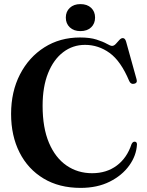

<svg xmlns="http://www.w3.org/2000/svg" viewBox="-20 -898 715 935"><path d="M647 -194.5Q644 -140 609.2 -91.8Q574.5 -43.5 514 -13.2Q453.5 17 372.5 17Q268 17 192 -28.8Q116 -74.5 75 -155.8Q34 -237 34 -343Q34 -451.5 77.2 -535.5Q120.5 -619.5 196.2 -667.5Q272 -715.5 369.5 -715.5Q418.5 -715.5 450.2 -705.2Q482 -695 500 -684.8Q518 -674.5 525.5 -674.5Q535 -674.5 543.8 -684Q552.5 -693.5 561 -703Q569.5 -712.5 578 -712.5Q589 -712.5 594 -695.5L645 -512Q650.5 -493.5 633 -490Q616.5 -486.5 609 -504Q568.5 -600.5 514 -640Q459.5 -679.5 394 -679.5Q334.5 -679.5 287.8 -644Q241 -608.5 214.2 -542Q187.5 -475.5 187.5 -383Q187.5 -275.5 218.5 -202.5Q249.5 -129.5 304 -92Q358.5 -54.5 428.5 -54.5Q499 -54.5 548.8 -91.8Q598.5 -129 620.5 -196Q627 -209.5 637.5 -208Q647 -206.5 647 -194.5ZM371.5 -746.5Q339.5 -746.5 320 -764.8Q300.5 -783 300.5 -812.5Q300.5 -841.5 320 -859.8Q339.5 -878 371.5 -878Q404.5 -878 423.8 -859.8Q443 -841.5 443 -812.5Q443 -783 423.8 -764.8Q404.5 -746.5 371.5 -746.5Z"/></svg>

Font: Fraunces 72pt SemiBold
Style: Regular
Weight: 600
Version: Version 1.000;[b76b70a41]